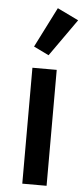

<svg xmlns="http://www.w3.org/2000/svg" viewBox="-56 -827 377 858"><g transform="rotate(5 132.5 -397.5)"><path d="M78 0V-520H187V0ZM145 -582 77 -615 168 -795 263 -749Z"/></g></svg>

Font: IBM Plex Sans Arabic Medm
Style: Regular
Weight: 500
Designer: Mike Abbink, Paul van der Laan, Pieter van Rosmalen, Wael Morcos, Khajak Apelian
Foundry: Bold Monday
Version: Version 1.005